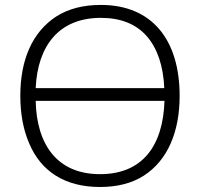

<svg xmlns="http://www.w3.org/2000/svg" viewBox="-20 -745 808 775"><path d="M705.1 -357.9C705.1 -585.4 592.8 -725.1 387.2 -725.1C315.4 -725.1 255.9 -709.5 207.5 -678.7C110.8 -616.2 62 -503.9 62 -358.9C62 -286.1 73.7 -222.2 97.7 -166.5C144.5 -55.2 239.7 9.8 383.8 9.8C454.6 9.8 514.2 -5.9 561.5 -36.6C656.7 -98.6 705.1 -212.9 705.1 -357.9ZM387.2 -672.9C467.8 -672.9 529.3 -647.9 572.8 -598.6C615.7 -548.8 639.2 -479 643.1 -389.2H124C131.8 -559.1 216.8 -672.9 387.2 -672.9ZM383.8 -42C211.9 -42 127.9 -159.7 124 -337.9H644C638.2 -158.7 557.1 -42 383.8 -42Z"/></svg>

Font: Noto Reveo Sans
Style: Regular
Weight: 300
Designer: Monotype Design Team
Foundry: Monotype Imaging Inc.
Version: Version 2.007